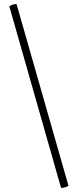

<svg xmlns="http://www.w3.org/2000/svg" viewBox="-20 -751 379 935"><path d="M61 -730 313 152Q314 153 310.5 155.5Q307 158 302 159.5Q297 161 291.5 162.5Q286 164 282 164Q278 164 277 163L26 -718Q25 -721 33.5 -725Q42 -729 50 -730.5Q58 -732 61 -730Z"/></svg>

Font: t
Style: Regular
Weight: 300
Designer: Christian Thalmann (Catharsis Fonts)
Version: Version 1.000;PS 002.000;hotconv 1.0.88;makeotf.lib2.5.64775